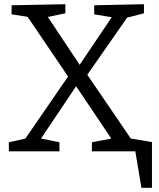

<svg xmlns="http://www.w3.org/2000/svg" viewBox="-20 -718 754 911"><path d="M612 -44 585 -63 676 -43V0H416V-43L516 -62L517 -47L331 -324L352 -325L164 -45L159 -64L262 -43V0H22V-43L113 -63L89 -44L312 -368L311 -343L103 -650L125 -636L35 -650V-693L290 -698V-655L195 -635L200 -648L369 -394L349 -397L518 -648L524 -634L427 -650V-693L663 -698V-655L571 -631L594 -650L385 -350L387 -374ZM544 -70 701 -44V173H651L622 0H544Z"/></svg>

Font: Pack4
Style: Regular
Weight: 400
Version: Version 2.002